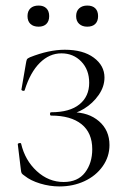

<svg xmlns="http://www.w3.org/2000/svg" viewBox="-20 -659 452 691"><path d="M312 -122Q312 -181 273.5 -212Q235 -243 164 -243Q160 -243 160 -249Q160 -255 164 -255Q231 -255 266 -283.5Q301 -312 301 -361Q301 -408 272.5 -437.5Q244 -467 201 -467Q158 -467 123.5 -433Q89 -399 69 -335Q69 -332 64 -332Q62 -332 59.5 -333.5Q57 -335 57 -336L73 -429Q75 -442 77 -445.5Q79 -449 88 -453Q156 -480 213 -480Q279 -480 317.5 -451.5Q356 -423 356 -380Q356 -347 335 -317Q314 -287 283 -268Q252 -249 226 -247L240 -255Q299 -255 336.5 -222.5Q374 -190 374 -137Q374 -95 349.5 -60.5Q325 -26 284 -7Q243 12 194 12Q159 12 124.5 1.5Q90 -9 69 -26Q60 -32 58 -35.5Q56 -39 55 -49L44 -140Q44 -143 49.5 -144Q55 -145 56 -142Q70 -82 112.5 -43Q155 -4 209 -4Q260 -4 286 -38Q312 -72 312 -122ZM79 -601Q79 -619 89.5 -629Q100 -639 119 -639Q137 -639 147 -629Q157 -619 157 -601Q157 -583 147 -573Q137 -563 119 -563Q100 -563 89.5 -573Q79 -583 79 -601ZM254 -601Q254 -619 265 -629Q276 -639 294 -639Q313 -639 323 -629Q333 -619 333 -601Q333 -583 323 -573Q313 -563 294 -563Q276 -563 265 -573Q254 -583 254 -601Z"/></svg>

Font: Cormorant Unicase Light
Style: Regular
Weight: 300
Designer: Christian Thalmann (Catharsis Fonts)
Foundry: Catharsis Fonts
Version: Version 4.000